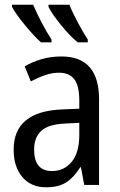

<svg xmlns="http://www.w3.org/2000/svg" viewBox="-20 -786 509 816"><path d="M31 -766V-757Q46 -728 85 -680.5Q124 -633 154 -606H199V-618Q156 -684 121 -766ZM186 -766V-757Q200 -728 239 -680Q278 -632 310 -606H353V-618Q334 -647 310.5 -691Q287 -735 275 -766ZM317 -213Q317 -137 284.5 -98Q252 -59 201 -59Q125 -59 125 -150Q125 -202 155.5 -230Q186 -258 258 -261L317 -264ZM85 -504 111 -440Q141 -456 171 -466.5Q201 -477 231 -477Q274 -477 295.5 -449.5Q317 -422 317 -358V-324L245 -321Q38 -313 38 -150Q38 -77 75 -33.5Q112 10 176 10Q229 10 261.5 -11Q294 -32 321 -75H324L338 0H401V-364Q401 -546 241 -546Q196 -546 156.5 -534.5Q117 -523 85 -504Z"/></svg>

Font: Noto Sans Display SemiCondensed
Style: Regular
Weight: 400
Width: 4
Designer: Monotype Design team
Foundry: Monotype Imaging Inc.
Version: 1.000